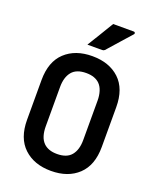

<svg xmlns="http://www.w3.org/2000/svg" viewBox="-173 -1045 945 1164"><g transform="rotate(20 300.0 -463.0)"><path d="M300 -720Q410 -720 475.5 -658.5Q541 -597 541 -478V-222Q541 -104 475.5 -42Q410 20 300 20Q191 20 125 -42Q59 -104 59 -222V-478Q59 -597 125 -658.5Q191 -720 300 -720ZM179 -223Q179 -190 187 -163.5Q195 -137 213 -119Q227 -105 248.5 -97Q270 -89 300 -89Q363 -89 392 -124.5Q421 -160 421 -223V-477Q421 -510 412.5 -537Q404 -564 387 -581Q373 -595 351.5 -603Q330 -611 300 -611Q237 -611 208 -575.5Q179 -540 179 -477ZM351 -946H484Q490 -946 492.5 -941Q495 -936 491 -931Q472 -910 458 -894Q444 -878 430.5 -863Q417 -848 400 -828.5Q383 -809 358 -781Q352 -775 342 -775H247Q275 -820 299 -860Q323 -900 351 -946Z"/></g></svg>

Font: Recursive Mn Lnr St SmB
Style: Regular
Weight: 600
Monospace: yes
Version: Version 1.079;hotconv 1.0.112;makeotfexe 2.5.65598; ttfautoh